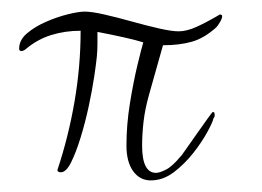

<svg xmlns="http://www.w3.org/2000/svg" viewBox="-20 -293 452 331"><path d="M240 18Q221 18 209.5 2Q198 -14 198 -42Q198 -78 204 -115Q210 -152 217 -181Q224 -210 227 -220Q214 -224 194 -228.5Q174 -233 148 -238Q148 -227 148 -217Q148 -207 147 -196Q146 -185 142.5 -161.5Q139 -138 133 -110Q127 -82 119 -56Q111 -30 102.5 -13Q94 4 85 4Q79 4 79 0Q98 -57 108.5 -118Q119 -179 119 -240Q92 -240 68 -232.5Q44 -225 24 -208Q20 -205 17 -205Q13 -205 13 -209Q13 -224 26.5 -235.5Q40 -247 59.5 -255.5Q79 -264 97.5 -268.5Q116 -273 126 -273Q138 -273 160 -268Q182 -263 207 -256Q232 -249 254 -244Q276 -239 288 -239Q302 -239 319.5 -247Q337 -255 359 -268Q363 -268 363 -265Q363 -261 359 -254.5Q355 -248 353 -246Q332 -227 310.5 -221Q289 -215 261 -215L237 -130Q230 -105 227.5 -83.5Q225 -62 225 -42Q225 5 249 5Q255 5 266 -0.5Q277 -6 291 -23Q291 -22 299 -33.5Q307 -45 318 -60.5Q329 -76 337.5 -88Q346 -100 347 -100Q350 -100 350 -96Q350 -95 350 -93Q350 -91 348 -89Q347 -83 337.5 -65.5Q328 -48 313 -29Q298 -10 279.5 4Q261 18 240 18Z"/></svg>

Font: Allura
Style: Regular
Weight: 400
Designer: Robert E. Leuschke
Foundry: Robert E. Leuschke
Version: Version 1.110